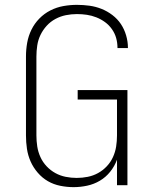

<svg xmlns="http://www.w3.org/2000/svg" viewBox="-20 -763 640 791"><path d="M283 8Q256 8 228.5 2.5Q201 -3 177.5 -16.5Q154 -30 135.5 -51.5Q117 -73 106 -98Q95 -123 91 -150Q87 -177 87 -205V-530Q87 -559 92 -587Q97 -615 109.5 -640.5Q122 -666 142 -686.5Q162 -707 187.5 -720Q213 -733 241 -738Q269 -743 297 -743Q323 -743 348.5 -739.5Q374 -736 398 -726.5Q422 -717 443 -701Q464 -685 478 -664Q492 -643 499.5 -617.5Q507 -592 507 -567V-565H464V-566Q464 -587 458.5 -606.5Q453 -626 441 -643Q429 -660 412.5 -672Q396 -684 377 -691.5Q358 -699 338 -702Q318 -705 297 -705Q274 -705 251.5 -700.5Q229 -696 208.5 -685Q188 -674 172.5 -657Q157 -640 147 -619.5Q137 -599 133.5 -576Q130 -553 130 -530V-205Q130 -182 133.5 -159.5Q137 -137 146.5 -116Q156 -95 172 -78Q188 -61 208 -50Q228 -39 250.5 -34.5Q273 -30 296 -30Q319 -30 341.5 -34.5Q364 -39 384 -50Q404 -61 420 -78Q436 -95 445.5 -116Q455 -137 458.5 -159.5Q462 -182 462 -205V-353H300V-392H505V0H462V-105Q452 -78 434 -55.5Q416 -33 391.5 -18.5Q367 -4 339 2Q311 8 283 8Z"/></svg>

Font: Iosevka Aile Extralight
Style: Regular
Weight: 200
Designer: Belleve Invis
Foundry: Belleve Invis
Version: Version 31.1.0; ttfautohint (v1.8.4)